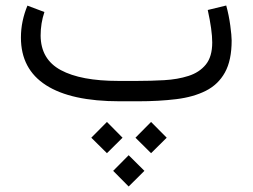

<svg xmlns="http://www.w3.org/2000/svg" viewBox="-20 -364 908 690"><path d="M466.8 130.9 522.9 74.2 579.1 130.9 522.9 186.5ZM308.1 130.9 364.3 74.2 420.4 130.9 364.3 186.5ZM386.7 250 442.4 193.8 499 250 442.4 306.2ZM476.1 0H410.2Q235.4 0 145.3 -57.9Q55.2 -115.7 55.2 -229Q55.2 -259.3 61.3 -288.1Q67.4 -316.9 78.6 -343.8L139.6 -320.8Q126 -280.3 126 -236.3Q126.5 -150.9 198.5 -112.1Q270.5 -73.2 405.3 -73.2H472.7Q522 -73.2 570.1 -75.9Q618.2 -78.6 657.2 -91.1Q696.3 -103.5 719.5 -131.8Q742.7 -160.2 742.7 -211.4Q742.7 -254.9 726.6 -328.1L793 -344.2Q802.7 -309.1 807.6 -272.2Q812.5 -235.4 812.5 -218.8Q812.5 -147 788.3 -103.5Q764.2 -60.1 719.5 -37.6Q674.8 -15.1 613 -7.6Q551.3 0 476.1 0Z"/></svg>

Font: Vazir Light
Style: Light
Weight: 300
Designer: Saber Rastikerdar
Foundry: Saber Rastikerdar
Version: Version 30.0.0